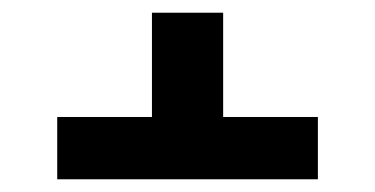

<svg xmlns="http://www.w3.org/2000/svg" viewBox="-20 -558 590 302"><path d="M70 -276V-374H219V-538H331V-374H480V-276Z"/></svg>

Font: Lode
Style: Bold
Weight: 700
Monospace: yes
Designer: Belleve Invis
Foundry: Belleve Invis
Version: Version 29.2.0; ttfautohint (v1.8.3)